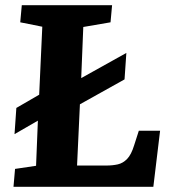

<svg xmlns="http://www.w3.org/2000/svg" viewBox="-20 -720 664 740"><path d="M32 0 38 -69 119 -81 126 -255 36 -203 43 -304 131 -355 143 -617 58 -634 64 -700H412L406 -634L301 -616L293 -419L467 -516L460 -414L288 -318L277 -82H390Q414 -82 434 -86.5Q454 -91 470 -107.5Q486 -124 497 -160L515 -216H597L571 0Z"/></svg>

Font: Literata 12pt
Style: Bold Italic
Weight: 700
Italic angle: -2°
Designer: Latin by Veronika Burian and Jose Scaglione. Greek by Irene Vlachou. Cyrillic by Vera Evstafieva
Foundry: TypeTogether
Version: Version 3.002